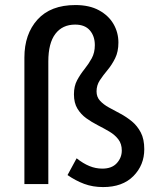

<svg xmlns="http://www.w3.org/2000/svg" viewBox="-20 -740 629 772"><path d="M394.5 12.2Q353 12.2 318.4 -0.7Q283.7 -13.7 251.5 -36.1L288.1 -103.5Q314.5 -82.5 339.6 -72.3Q364.7 -62 391.6 -62Q429.7 -62 449.7 -84Q469.7 -106 469.7 -134.8Q469.7 -161.6 455.8 -179.7Q441.9 -197.8 420.2 -210.7Q398.4 -223.6 373.5 -236.3Q348.6 -249 326.9 -264.6Q305.2 -280.3 291.3 -303.2Q277.3 -326.2 277.3 -360.8Q277.3 -393.6 290 -417.2Q302.7 -440.9 319.6 -461.9Q336.4 -482.9 348.9 -505.6Q361.3 -528.3 361.3 -558.6Q361.3 -594.7 341.3 -617.9Q321.3 -641.1 282.2 -641.1Q231 -641.1 202.6 -603.8Q174.3 -566.4 174.3 -493.2V0H78.1V-508.8Q78.1 -603 130.9 -661.4Q183.6 -719.7 283.2 -719.7Q339.4 -719.7 377.9 -698.7Q416.5 -677.7 436.3 -643.6Q456.1 -609.4 456.1 -568.8Q456.1 -532.2 442.9 -505.6Q429.7 -479 412.1 -458Q394.5 -437 381.3 -417Q368.2 -397 368.2 -372.6Q368.2 -350.1 382.1 -335Q396 -319.8 417.7 -307.9Q439.5 -295.9 463.9 -283Q488.3 -270 510.3 -252Q532.2 -233.9 546.1 -207.3Q560.1 -180.7 560.1 -140.1Q560.1 -76.2 516.4 -32Q472.7 12.2 394.5 12.2Z"/></svg>

Font: Varta Light SemiBold
Style: Regular
Weight: 600
Version: Version 1.004